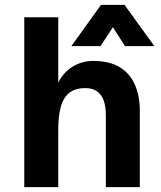

<svg xmlns="http://www.w3.org/2000/svg" viewBox="-20 -771 664 791"><path d="M80 0V-700H220V-430Q228 -448 242 -464.5Q256 -481 274.5 -493.5Q293 -506 316 -513Q339 -520 364 -520Q431 -520 473.5 -494Q516 -468 536 -421.5Q556 -375 556 -315V0H416V-296Q416 -352 395 -380Q374 -408 331 -408Q290 -408 265.5 -388.5Q241 -369 230.5 -331Q220 -293 220 -239V0ZM274 -581 396 -751H493L616 -581H495L411 -712H480L394 -581Z"/></svg>

Font: Inclusive Sans
Style: Regular
Weight: 400
Designer: Olivia King
Foundry: Olivia King
Version: Version 2.004